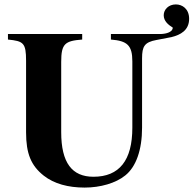

<svg xmlns="http://www.w3.org/2000/svg" viewBox="-20 -830 876 869"><path d="M482 -676V-651C556 -645 579 -625 579 -552V-252C579 -104 520 -30 403 -30C306 -30 257 -93 257 -232V-550C257 -632 274 -645 352 -651V-676H16V-651C86 -644 98 -636 98 -555V-231C98 -134 121 -80 178 -35C225 2 289 19 363 19C434 19 504 -1 547 -36C596 -75 623 -152 623 -252V-566C623 -620 634 -639 688 -649C709 -653 742 -659 756 -662C797 -672 836 -693 836 -745C836 -790 805 -810 776 -810C743 -810 721 -787 721 -761C721 -735 741 -718 762 -705C761 -682 726 -676 704 -676Z"/></svg>

Font: XITS Math
Style: Bold
Weight: 700
Designer: MicroPress Inc., with final additions and corrections provided by Coen Hoffman, Elsevier (retired)
Version: Version 1.105